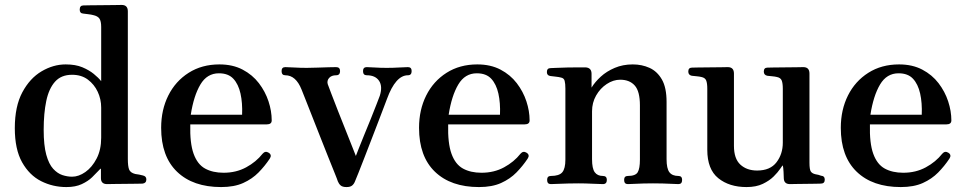

<svg xmlns="http://www.w3.org/2000/svg" viewBox="-20 -746 3915 778"><path d="M249 12Q194 12 146.5 -12Q99 -36 69.5 -88.5Q40 -141 40 -227Q40 -315 70.5 -372Q101 -429 148.5 -457Q196 -485 246 -485Q286 -485 313.5 -473.5Q341 -462 360 -446.5Q379 -431 390 -417V-637Q390 -660 383 -670.5Q376 -681 357 -685Q350 -687 337 -688.5Q324 -690 317 -691Q303 -692 303 -707Q303 -724 318 -724Q321 -724 342.5 -724.5Q364 -725 392.5 -725Q421 -725 444 -725.5Q467 -726 473 -726Q498 -726 498 -700V-102Q498 -73 503 -59.5Q508 -46 528 -41Q535 -40 544 -38.5Q553 -37 559 -35Q573 -32 573 -19Q573 -4 558 -2Q555 -2 535 -1.5Q515 -1 489 -1Q463 -1 441.5 -0.5Q420 0 414 0Q389 0 389 -24V-63Q387 -63 378 -53Q369 -43 353 -27.5Q337 -12 311.5 0Q286 12 249 12ZM272 -30Q299 -30 326 -49Q353 -68 371.5 -103.5Q390 -139 390 -188V-310Q390 -344 376 -374Q362 -404 336 -423.5Q310 -443 272 -443Q228 -443 203 -415Q178 -387 167.5 -337Q157 -287 157 -220Q157 -157 167.5 -119Q178 -81 195.5 -62Q213 -43 233 -36.5Q253 -30 272 -30Z M876 12Q762 12 697.5 -50Q633 -112 633 -228Q633 -301 662 -359Q691 -417 744.5 -451Q798 -485 869 -485Q923 -485 963 -464Q1003 -443 1029 -409Q1055 -375 1068 -335.5Q1081 -296 1081 -258Q1081 -242 1061 -242H751Q749 -166 764.5 -123Q780 -80 811 -63Q842 -46 886 -46Q937 -46 977.5 -68Q1018 -90 1044 -123Q1055 -136 1069 -127Q1083 -118 1073 -103Q1053 -73 1027.5 -47Q1002 -21 965.5 -4.5Q929 12 876 12ZM753 -281H961Q963 -329 954.5 -367Q946 -405 925.5 -427Q905 -449 867 -449Q819 -449 792 -403.5Q765 -358 753 -281Z M1384 12Q1368 12 1360.5 5.5Q1353 -1 1349 -11Q1347 -18 1336 -45Q1325 -72 1309.5 -111Q1294 -150 1277 -193Q1260 -236 1244.5 -275.5Q1229 -315 1217.5 -344Q1206 -373 1202 -383Q1179 -441 1136 -441Q1121 -441 1121 -458Q1121 -474 1136 -474Q1147 -474 1172 -472.5Q1197 -471 1223 -471Q1241 -471 1266 -472Q1291 -473 1313 -473.5Q1335 -474 1342 -474Q1358 -474 1358 -458Q1358 -441 1342 -441Q1323 -441 1313.5 -430Q1304 -419 1308 -405Q1311 -397 1322.5 -366.5Q1334 -336 1350 -295.5Q1366 -255 1382 -215Q1398 -175 1409 -147Q1420 -119 1422 -114Q1424 -119 1433 -142.5Q1442 -166 1455.5 -198.5Q1469 -231 1482.5 -264.5Q1496 -298 1506 -324Q1516 -350 1519 -358Q1531 -396 1516 -418.5Q1501 -441 1466 -441Q1451 -441 1451 -458Q1451 -474 1466 -474Q1477 -474 1499 -472.5Q1521 -471 1547 -471Q1573 -471 1597.5 -472.5Q1622 -474 1633 -474Q1648 -474 1648 -458Q1648 -441 1633 -441Q1583 -441 1548 -345Q1546 -340 1537 -316Q1528 -292 1514.5 -257Q1501 -222 1486 -183Q1471 -144 1457 -108Q1443 -72 1432.5 -45.5Q1422 -19 1418 -10Q1414 0 1406.5 6Q1399 12 1384 12Z M1921 12Q1807 12 1742.5 -50Q1678 -112 1678 -228Q1678 -301 1707 -359Q1736 -417 1789.5 -451Q1843 -485 1914 -485Q1968 -485 2008 -464Q2048 -443 2074 -409Q2100 -375 2113 -335.5Q2126 -296 2126 -258Q2126 -242 2106 -242H1796Q1794 -166 1809.5 -123Q1825 -80 1856 -63Q1887 -46 1931 -46Q1982 -46 2022.5 -68Q2063 -90 2089 -123Q2100 -136 2114 -127Q2128 -118 2118 -103Q2098 -73 2072.5 -47Q2047 -21 2010.5 -4.5Q1974 12 1921 12ZM1798 -281H2006Q2008 -329 1999.5 -367Q1991 -405 1970.5 -427Q1950 -449 1912 -449Q1864 -449 1837 -403.5Q1810 -358 1798 -281Z M2212 0Q2197 0 2197 -17Q2197 -33 2212 -33Q2246 -33 2258.5 -48Q2271 -63 2271 -99V-387Q2271 -407 2268 -418.5Q2265 -430 2252 -432Q2245 -434 2231 -435.5Q2217 -437 2210 -438Q2196 -440 2196 -454Q2196 -470 2211 -470Q2214 -470 2234 -471Q2254 -472 2279 -472.5Q2304 -473 2325 -473Q2346 -473 2352 -473Q2377 -472 2377 -447V-391Q2391 -414 2414.5 -435.5Q2438 -457 2471 -471Q2504 -485 2544 -485Q2581 -485 2612 -471Q2643 -457 2662 -424Q2681 -391 2681 -333V-101Q2681 -63 2692.5 -48Q2704 -33 2729 -33Q2744 -33 2744 -17Q2744 0 2729 0Q2722 0 2704 -1Q2686 -2 2665 -2.5Q2644 -3 2626 -3Q2609 -3 2588 -2.5Q2567 -2 2549.5 -1Q2532 0 2524 0Q2509 0 2509 -17Q2509 -33 2524 -33Q2555 -33 2564 -48Q2573 -63 2573 -99V-319Q2573 -376 2552 -399.5Q2531 -423 2493 -423Q2465 -423 2438.5 -405.5Q2412 -388 2395.5 -359Q2379 -330 2379 -295V-101Q2379 -63 2390 -48Q2401 -33 2423 -33Q2439 -33 2439 -17Q2439 0 2423 0Q2412 0 2381.5 -1.5Q2351 -3 2325 -3Q2308 -3 2284 -2.5Q2260 -2 2240 -1Q2220 0 2212 0Z M3005 12Q2935 12 2890.5 -24Q2846 -60 2846 -139V-386Q2846 -409 2841.5 -420Q2837 -431 2822 -434Q2814 -436 2802.5 -437Q2791 -438 2783 -439Q2769 -442 2769 -456Q2769 -472 2784 -472Q2787 -472 2807.5 -472.5Q2828 -473 2854 -473Q2880 -473 2901.5 -473.5Q2923 -474 2929 -474Q2954 -474 2954 -448V-155Q2954 -103 2980 -79Q3006 -55 3048 -55Q3101 -55 3126.5 -88.5Q3152 -122 3152 -168V-386Q3152 -409 3147.5 -420Q3143 -431 3128 -434Q3120 -436 3108.5 -437Q3097 -438 3089 -439Q3075 -442 3075 -456Q3075 -472 3090 -472Q3093 -472 3113.5 -472.5Q3134 -473 3160 -473Q3186 -473 3207.5 -473.5Q3229 -474 3235 -474Q3260 -474 3260 -448V-87Q3260 -59 3265.5 -51Q3271 -43 3284 -40Q3291 -39 3296.5 -37.5Q3302 -36 3307 -34Q3322 -33 3322 -18Q3322 -2 3306 -2Q3303 -2 3286 -1.5Q3269 -1 3246.5 -1Q3224 -1 3205.5 -0.5Q3187 0 3181 0Q3157 0 3156 -23Q3156 -31 3155 -49.5Q3154 -68 3152 -76Q3150 -75 3141 -61.5Q3132 -48 3115 -31Q3098 -14 3071 -1Q3044 12 3005 12Z M3630 12Q3516 12 3451.5 -50Q3387 -112 3387 -228Q3387 -301 3416 -359Q3445 -417 3498.5 -451Q3552 -485 3623 -485Q3677 -485 3717 -464Q3757 -443 3783 -409Q3809 -375 3822 -335.5Q3835 -296 3835 -258Q3835 -242 3815 -242H3505Q3503 -166 3518.5 -123Q3534 -80 3565 -63Q3596 -46 3640 -46Q3691 -46 3731.5 -68Q3772 -90 3798 -123Q3809 -136 3823 -127Q3837 -118 3827 -103Q3807 -73 3781.5 -47Q3756 -21 3719.5 -4.5Q3683 12 3630 12ZM3507 -281H3715Q3717 -329 3708.5 -367Q3700 -405 3679.5 -427Q3659 -449 3621 -449Q3573 -449 3546 -403.5Q3519 -358 3507 -281Z"/></svg>

Font: Zen Antique
Style: Regular
Weight: 400
Designer: Yoshimichi Ohira
Foundry: Positype
Version: Version 1.001